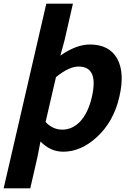

<svg xmlns="http://www.w3.org/2000/svg" viewBox="-57 -818 721 1053"><path d="M197 -798H343L297 -597L274 -513Q361 -574 436 -574Q542 -574 586 -496Q628 -419 598 -289Q567 -151 474 -66Q387 14 290 14Q219 14 165 -42L148 45L109 215H-37ZM382 -151Q427 -199 447 -287Q485 -453 374 -453Q321 -453 250 -395L193 -149Q232 -107 285 -107Q339 -107 382 -151Z"/></svg>

Font: KaiGen Gothic CN Bold
Style: Bold
Weight: 700
Designer: Ryoko NISHIZUKA  (kana & ideographs); Paul D. Hunt (Latin, Greek & Cyrillic); Wenlong ZHANG  (bopomofo); Sandoll Communi
Foundry: Adobe Systems Incorporated
Version: Version 1.002.20150501